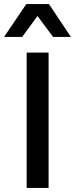

<svg xmlns="http://www.w3.org/2000/svg" viewBox="-32 -917 366 937"><path d="M314 -736.8H227.1L150.9 -838.9L76.2 -736.8H-12.2L96.2 -897H207ZM205.1 -660.2V0H98.1V-660.2Z"/></svg>

Font: Work Sans Medium
Style: Regular
Weight: 500
Designer: Wei Huang
Foundry: Wei Huang
Version: Version 2.012